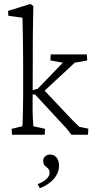

<svg xmlns="http://www.w3.org/2000/svg" viewBox="-20 -696 486 992"><path d="M42 0 40 -30.3 95.7 -43.9Q96.7 -52.7 97.2 -72.3Q97.7 -91.8 98.6 -125Q99.6 -158.2 99.6 -206.1V-355.5Q99.6 -392.6 99.1 -434.1Q98.6 -475.6 98.1 -512.7Q97.7 -549.8 96.7 -574.7Q95.7 -599.6 95.7 -604.5L23.4 -614.3L21.5 -639.6L137.7 -675.8L152.3 -664.1Q151.4 -628.9 150.9 -594.7Q150.4 -560.5 149.9 -525.9Q149.4 -491.2 149.4 -455.6Q149.4 -419.9 149.4 -381.8L148.4 -133.8Q148.4 -108.4 149.4 -89.8Q150.4 -71.3 151.4 -60.1Q152.3 -48.8 152.3 -43.9L212.9 -30.3L210.9 0ZM434.6 0H348.6Q330.1 -25.4 321.3 -35.2Q312.5 -44.9 303.7 -53.7L161.1 -208H131.8L132.8 -225.6L174.8 -237.3L304.7 -372.1L240.2 -383.8L242.2 -415H428.7L430.7 -383.8L366.2 -372.1L185.5 -204.1L203.1 -235.4L333 -97.7Q341.8 -87.9 358.9 -70.8Q376 -53.7 389.6 -41L436.5 -31.2ZM185.5 276.4 174.8 254.9Q201.2 246.1 218.8 230Q236.3 213.9 236.3 197.3Q236.3 185.5 231.4 178.7Q226.6 171.9 219.7 167Q212.9 162.1 208 154.8Q203.1 147.5 203.1 134.8Q203.1 121.1 213.4 111.8Q223.6 102.5 237.3 102.5Q253.9 102.5 264.2 110.4Q274.4 118.2 279.8 130.9Q285.2 143.6 285.2 159.2Q285.2 185.5 272 208.5Q258.8 231.4 236.3 248.5Q213.9 265.6 185.5 276.4Z"/></svg>

Font: Crimson Pro ExtraLight
Style: Regular
Weight: 250
Designer: Jacques Le Bailly
Foundry: Baron von Fonthausen
Version: Version 1.003